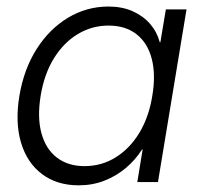

<svg xmlns="http://www.w3.org/2000/svg" viewBox="-20 -551 609 581"><path d="M218.3 9.8Q152.3 9.8 107.2 -24.2Q62 -58.1 43.7 -119.1Q25.4 -180.2 38.6 -260.7Q52.2 -341.8 90.8 -402.6Q129.4 -463.4 185.8 -497.3Q242.2 -531.2 308.1 -531.2Q349.6 -531.2 381.3 -517.1Q413.1 -502.9 434.1 -478.8Q455.1 -454.6 463.4 -423.3H465.3L481.9 -522.5H544.4L458 0H395.5L411.6 -98.6H409.7Q389.6 -66.9 360.6 -42.5Q331.5 -18.1 295.7 -4.2Q259.8 9.8 218.3 9.8ZM235.8 -48.3Q287.6 -48.3 330.3 -75Q373 -101.6 401.9 -149.4Q430.7 -197.3 440.9 -261.2Q451.7 -325.2 439.2 -373Q426.8 -420.9 393.3 -447.3Q359.9 -473.6 308.1 -473.6Q258.3 -473.6 215.6 -448Q172.9 -422.4 143.3 -374.8Q113.8 -327.1 103 -261.2Q92.3 -195.3 105.5 -147.5Q118.7 -99.6 152.3 -74Q186 -48.3 235.8 -48.3Z"/></svg>

Font: Inter 28pt Light
Style: Italic
Weight: 300
Italic angle: -9.3988°
Designer: Rasmus Andersson
Foundry: rsms
Version: Version 4.001;git-66647c0bb